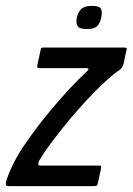

<svg xmlns="http://www.w3.org/2000/svg" viewBox="-43 -634 452 654"><path d="M-20 -23Q0 -81 39 -138.5Q78 -196 126 -254Q159 -294 191.5 -329Q224 -364 253 -391Q257 -395 258.5 -397.5Q260 -400 253 -402H92Q87 -402 85 -403.5Q83 -405 84 -411L95 -462Q96 -470 98.5 -471Q101 -472 107 -472H379Q388 -472 388.5 -469.5Q389 -467 387 -459L378 -417Q377 -412 372 -404Q367 -396 356 -390Q333 -373 305.5 -347Q278 -321 251 -291.5Q224 -262 200 -234Q165 -192 135.5 -153Q106 -114 89 -84Q88 -80 87.5 -75Q87 -70 96 -70H295Q301 -70 301.5 -68Q302 -66 301 -59L290 -9Q289 -3 286 -1.5Q283 0 276 0H-13Q-20 0 -22.5 -3.5Q-25 -7 -20 -23ZM302 -575Q298 -555 288 -545Q278 -535 253 -535Q228 -535 221.5 -545Q215 -555 219 -575Q223 -593 234 -603.5Q245 -614 270 -614Q296 -614 301 -603.5Q306 -593 302 -575Z"/></svg>

Font: Glory Thin Medium
Style: Italic
Weight: 500
Italic angle: -12°
Version: Version 1.011